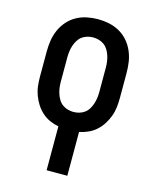

<svg xmlns="http://www.w3.org/2000/svg" viewBox="-112 -605 724 896"><g transform="rotate(15 250.0 -156.5)"><path d="M200 215V3Q178 -1 157 -10.5Q136 -20 119 -35.5Q102 -51 90 -70Q78 -89 70 -110.5Q62 -132 59.5 -154.5Q57 -177 57 -200V-320Q57 -347 61 -373.5Q65 -400 76 -425Q87 -450 105 -470.5Q123 -491 146.5 -504Q170 -517 196.5 -522.5Q223 -528 250 -528Q277 -528 303.5 -522.5Q330 -517 353.5 -504Q377 -491 395 -470.5Q413 -450 424 -425Q435 -400 439 -373.5Q443 -347 443 -320V-200Q443 -177 440.5 -154.5Q438 -132 430 -110.5Q422 -89 410 -70Q398 -51 381 -35.5Q364 -20 343 -10.5Q322 -1 300 3V215ZM250 -80Q264 -80 278 -84Q292 -88 303.5 -96.5Q315 -105 322.5 -117.5Q330 -130 334.5 -143.5Q339 -157 341 -171.5Q343 -186 343 -200V-320Q343 -334 341 -348.5Q339 -363 334.5 -376.5Q330 -390 322.5 -402.5Q315 -415 303.5 -423.5Q292 -432 278 -436Q264 -440 250 -440Q236 -440 222 -436Q208 -432 196.5 -423.5Q185 -415 177.5 -402.5Q170 -390 165.5 -376.5Q161 -363 159 -348.5Q157 -334 157 -320V-200Q157 -186 159 -171.5Q161 -157 165.5 -143.5Q170 -130 177.5 -117.5Q185 -105 196.5 -96.5Q208 -88 222 -84Q236 -80 250 -80Z"/></g></svg>

Font: Iosevka Curly Slab Semibold
Style: Regular
Weight: 600
Monospace: yes
Designer: Belleve Invis
Foundry: Belleve Invis
Version: Version 22.1.2; ttfautohint (v1.8.4)